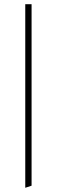

<svg xmlns="http://www.w3.org/2000/svg" viewBox="-20 -750 270 912"><path d="M100 -730H130V132L100 142Z"/></svg>

Font: Arima Madurai Thin
Style: Regular
Weight: 250
Designer: Joana Correia and Natanael Gama
Foundry: NDISCOVER
Version: Version 1.020; ttfautohint (v1.5) -l 7 -r 28 -G 50 -x 13 -D 